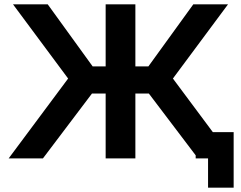

<svg xmlns="http://www.w3.org/2000/svg" viewBox="-20 -730 1112 885"><path d="M939 135V0H882V-14L666 -299H604V0H467V-299H404L178 0H20L294 -368L40 -710H200L407 -424H467V-710H604V-424H664L871 -710H1031L777 -368L961 -121H1057V135Z"/></svg>

Font: YasnoRaleway
Style: Bold
Weight: 700
Designer: Matt McInerney, Pablo Impallari, Rodrigo Fuenzalida
Foundry: Matt McInerney, Pablo Impallari, Rodrigo Fuenzalida
Version: Version 4.026